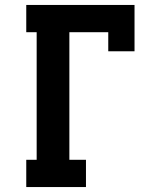

<svg xmlns="http://www.w3.org/2000/svg" viewBox="-20 -755 640 775"><path d="M86 0V-110H128V-625H86V-735H523V-548H417V-625H260V-110H327V0Z"/></svg>

Font: Iosevka Etoile Extrabold
Style: Regular
Weight: 800
Designer: Belleve Invis
Foundry: Belleve Invis
Version: Version 22.1.2; ttfautohint (v1.8.4)